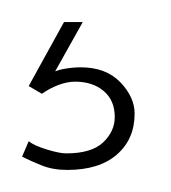

<svg xmlns="http://www.w3.org/2000/svg" viewBox="-20 -20 155 174"><path d="M41 134Q28 134 18 130Q8 126 0 122L6 108Q11 112 22.5 115.5Q34 119 40 119Q63 119 73.5 109Q84 99 84 86Q84 71 74 62.5Q64 54 48 54Q41 54 33 57Q25 60 18 65L6 58L38 0H55L27 50L22 49Q29 44 37.5 42.5Q46 41 53 41Q76 41 89 54.5Q102 68 102 83Q102 106 86 120Q70 134 41 134Z"/></svg>

Font: Alumni Sans Thin Thin
Style: Regular
Weight: 250
Version: Version 1.018